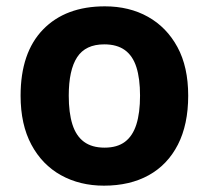

<svg xmlns="http://www.w3.org/2000/svg" viewBox="-20 -576 659 606"><path d="M574 -274Q574 -183 541.5 -119.5Q509 -56 449.5 -23Q390 10 308 10Q232 10 172.5 -23Q113 -56 79 -119.5Q45 -183 45 -274Q45 -410 116 -483Q187 -556 311 -556Q388 -556 447 -523Q506 -490 540 -427.5Q574 -365 574 -274ZM197 -274Q197 -220 208.5 -183.5Q220 -147 245 -128.5Q270 -110 310 -110Q350 -110 374.5 -128.5Q399 -147 410.5 -183.5Q422 -220 422 -274Q422 -328 410.5 -364Q399 -400 374 -418Q349 -436 309 -436Q250 -436 223.5 -395.5Q197 -355 197 -274Z"/></svg>

Font: Noto Sans Cham
Style: Bold
Weight: 700
Version: Version 2.002